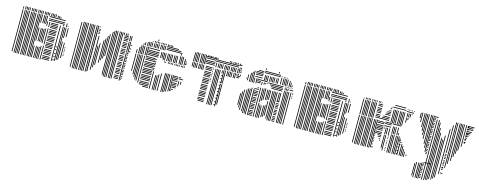

<svg xmlns="http://www.w3.org/2000/svg" viewBox="-31 -1204 5134 2057"><g transform="rotate(15 2535.5 -176.0)"><path d="M60 -8H52V-416H60ZM84 0H76V-416H84ZM100 0H92V-416H100ZM116 0H108V-416H116ZM132 0H124V-416H132ZM156 0H148V-416H156ZM172 0H164V-416H172ZM188 0H180V-416H188ZM204 0H196V-416H204ZM228 0H220V-416H228ZM244 0H236V-416H244ZM260 0H252V-416H260ZM276 0H268V-128H276ZM276 -184H268V-328H276ZM276 -384H268V-416H276ZM300 0H292V-128H300ZM300 -184H292V-328H300ZM300 -384H292V-416H300ZM316 0H308V-128H316ZM316 -184H308V-328H316ZM316 -384H308V-416H316ZM332 0H324V-128H332ZM332 -184H324V-328H332ZM332 -384H324V-416H332ZM348 0H340V-144H348ZM348 -176H340V-336H348ZM348 -368H340V-416H348ZM372 0H364V-152H372ZM372 -168H364V-344H372ZM372 -360H364V-416H372ZM464 -12H384V-20H464ZM464 -28H384V-36H464ZM464 -44H384V-52H464ZM464 -68H384V-76H464ZM464 -84H384V-92H464ZM464 -100H384V-108H464ZM464 -116H384V-124H464ZM464 -140H384V-148H464ZM464 -156H384V-164H464ZM464 -172H384V-180H464ZM464 -188H384V-196H464ZM464 -212H384V-220H464ZM464 -228H384V-236H464ZM464 -244H384V-252H464ZM464 -260H384V-268H464ZM464 -284H384V-292H464ZM464 -300H384V-308H464ZM464 -316H384V-324H464ZM464 -332H384V-340H464ZM464 -356H384V-364H464ZM464 -372H384V-380H464ZM464 -388H384V-396H464ZM464 -404H384V-412H464ZM492 -16H484V-408H492ZM512 -28H496V-36H512ZM512 -68H496V-76H512ZM512 -100H496V-108H512ZM512 -140H496V-148H512ZM512 -172H496V-180H512ZM524 -24H516V-392H524ZM540 -40H532V-392H540ZM556 -48H548V-248H556ZM556 -288H548V-392H556ZM580 -72H572V-240H580ZM580 -304H572V-392H580ZM600 -100H592V-108H600ZM600 -116H592V-124H600ZM600 -140H592V-148H600ZM600 -156H592V-164H600ZM600 -172H592V-180H600ZM600 -188H592V-196H600ZM524 -392H516V-400H524ZM540 -392H532V-400H540ZM556 -392H548V-400H556ZM580 -392H572V-400H580ZM524 -408H516V-424H524ZM556 -408H548V-432H556ZM60 -416H52V-472H60ZM84 -416H76V-472H84ZM100 -416H92V-472H100ZM116 -416H108V-472H116ZM132 -416H124V-472H132ZM156 -416H148V-472H156ZM172 -416H164V-472H172ZM188 -416H180V-472H188ZM204 -416H196V-472H204ZM228 -416H220V-472H228ZM244 -416H236V-472H244ZM260 -416H252V-472H260ZM276 -416H268V-472H276ZM300 -416H292V-472H300ZM316 -416H308V-472H316ZM332 -416H324V-472H332ZM528 -428H352V-436H528ZM528 -444H352V-452H528ZM528 -468H352V-476H528ZM556 -416H548V-448H556ZM572 -416H564V-424H572ZM60 -480H52V-504H60ZM84 -480H76V-512H84ZM100 -480H92V-512H100ZM116 -480H108V-512H116ZM132 -480H124V-512H132ZM156 -480H148V-512H156ZM172 -480H164V-512H172ZM188 -480H180V-512H188ZM204 -480H196V-512H204ZM228 -480H220V-512H228ZM244 -480H236V-512H244ZM260 -480H252V-512H260ZM276 -480H268V-512H276ZM300 -480H292V-512H300ZM316 -480H308V-512H316ZM332 -480H324V-512H332ZM348 -480H340V-512H348ZM372 -480H364V-512H372ZM388 -480H380V-512H388ZM404 -480H396V-512H404ZM420 -480H412V-512H420ZM444 -480H436V-504H444ZM460 -480H452V-504H460ZM476 -480H468V-496H476Z M704 -8H696V-504H704ZM728 0H720V-512H728ZM744 0H736V-512H744ZM760 0H752V-512H760ZM776 0H768V-512H776ZM800 0H792V-512H800ZM816 0H808V-512H816ZM832 0H824V-512H832ZM848 0H840V-512H848ZM872 0H864V-512H872ZM888 -8H880V-512H888ZM892 -12H884V-20H892ZM892 -28H884V-36H892ZM892 -44H884V-52H892ZM892 -68H884V-76H892ZM892 -84H884V-92H892ZM892 -100H884V-108H892ZM892 -116H884V-124H892ZM892 -140H884V-148H892ZM892 -156H884V-164H892ZM892 -172H884V-180H892ZM892 -188H884V-196H892ZM892 -212H884V-220H892ZM892 -228H884V-236H892ZM892 -244H884V-252H892ZM892 -260H884V-268H892ZM892 -284H884V-292H892ZM892 -300H884V-308H892ZM892 -316H884V-324H892ZM892 -332H884V-340H892ZM892 -356H884V-364H892ZM892 -372H884V-380H892ZM892 -388H884V-396H892ZM892 -404H884V-412H892ZM892 -428H884V-436H892ZM892 -444H884V-452H892ZM892 -460H884V-468H892ZM892 -476H884V-484H892ZM892 -500H884V-508H892ZM920 -32H912V-408H920ZM936 -64H928V-304H936ZM952 -96H944V-336H952ZM916 -428H900V-436H916ZM916 -444H900V-452H916ZM916 -460H900V-468H916ZM916 -476H900V-484H916ZM908 -500H900V-508H908ZM984 -128H976V-376H984ZM1000 -160H992V-400H1000ZM1016 -184H1008V-432H1016ZM1032 -216H1024V-456H1032ZM1056 -16H1048V-488H1056ZM1072 0H1064V-488H1072ZM1088 0H1080V-488H1088ZM1104 0H1096V-488H1104ZM1128 0H1120V-488H1128ZM1144 0H1136V-488H1144ZM1160 0H1152V-488H1160ZM1228 -12H1180V-20H1228ZM1228 -28H1180V-36H1228ZM1228 -44H1180V-52H1228ZM1228 -68H1180V-76H1228ZM1228 -84H1180V-92H1228ZM1228 -100H1180V-108H1228ZM1228 -116H1180V-124H1228ZM1228 -140H1180V-148H1228ZM1228 -156H1180V-164H1228ZM1228 -172H1180V-180H1228ZM1228 -188H1180V-196H1228ZM1228 -212H1180V-220H1228ZM1228 -228H1180V-236H1228ZM1228 -244H1180V-252H1228ZM1228 -260H1180V-268H1228ZM1228 -284H1180V-292H1228ZM1228 -300H1180V-308H1228ZM1228 -316H1180V-324H1228ZM1228 -332H1180V-340H1228ZM1228 -356H1180V-364H1228ZM1228 -372H1180V-380H1228ZM1228 -388H1180V-396H1228ZM1228 -404H1180V-412H1228ZM1228 -428H1180V-436H1228ZM1228 -444H1180V-452H1228ZM1228 -460H1180V-468H1228ZM1228 -476H1180V-484H1228ZM1072 -488H1064V-504H1072ZM1088 -488H1080V-512H1088ZM1104 -488H1096V-512H1104ZM1128 -488H1120V-512H1128ZM1144 -488H1136V-512H1144ZM1160 -488H1152V-512H1160ZM1176 -488H1168V-512H1176ZM1200 -488H1192V-512H1200ZM1216 -488H1208V-512H1216ZM1248 0H1240V-304H1248ZM1260 -12H1252V-20H1260ZM1268 -28H1252V-36H1268ZM1268 -44H1252V-52H1268ZM1268 -68H1252V-76H1268ZM1268 -84H1252V-92H1268ZM1268 -100H1252V-108H1268ZM1268 -116H1252V-124H1268ZM1268 -140H1252V-148H1268ZM1268 -156H1252V-164H1268ZM1268 -172H1252V-180H1268ZM1268 -188H1252V-196H1268ZM1268 -212H1252V-220H1268ZM1268 -228H1252V-236H1268ZM1268 -244H1252V-252H1268ZM1268 -260H1252V-268H1268ZM1268 -284H1252V-292H1268ZM1268 -300H1252V-308H1268ZM1248 -312H1240V-432H1248ZM1264 -312H1256V-432H1264ZM1284 -324H1268V-332H1284ZM1284 -356H1268V-364H1284ZM1284 -396H1268V-404H1284ZM1248 -440H1240V-496H1248ZM1264 -440H1256V-496H1264Z M1351 -136H1343V-328H1351ZM1375 -104H1367V-328H1375ZM1391 -80H1383V-328H1391ZM1407 -56H1399V-328H1407ZM1423 -48H1415V-328H1423ZM1447 -32H1439V-328H1447ZM1563 -4H1499V-12H1563ZM1563 -20H1459V-28H1563ZM1563 -36H1459V-44H1563ZM1563 -52H1459V-60H1563ZM1563 -76H1459V-84H1563ZM1563 -92H1459V-100H1563ZM1563 -108H1459V-116H1563ZM1563 -124H1459V-132H1563ZM1563 -148H1459V-156H1563ZM1563 -164H1459V-172H1563ZM1563 -180H1459V-188H1563ZM1563 -196H1459V-204H1563ZM1563 -220H1459V-228H1563ZM1563 -236H1459V-244H1563ZM1563 -252H1459V-260H1563ZM1563 -268H1459V-276H1563ZM1563 -292H1459V-300H1563ZM1563 -308H1459V-316H1563ZM1563 -324H1459V-332H1563ZM1583 0H1575V-192H1583ZM1579 -204H1563V-212H1579ZM1579 -220H1563V-228H1579ZM1579 -244H1563V-252H1579ZM1579 -260H1563V-268H1579ZM1579 -276H1563V-284H1579ZM1579 -292H1563V-300H1579ZM1579 -316H1563V-324H1579ZM1615 0H1607V-160H1615ZM1631 0H1623V-160H1631ZM1647 0H1639V-176H1647ZM1671 0H1663V-192H1671ZM1683 -316H1659V-324H1683ZM1711 0H1703V-208H1711ZM1727 0H1719V-208H1727ZM1743 -8H1735V-208H1743ZM1759 -16H1751V-208H1759ZM1783 -24H1775V-208H1783ZM1799 -32H1791V-208H1799ZM1811 -36H1803V-44H1811ZM1827 -52H1803V-60H1827ZM1851 -76H1803V-84H1851ZM1851 -92H1803V-100H1851ZM1851 -108H1803V-116H1851ZM1851 -124H1803V-132H1851ZM1851 -148H1803V-156H1851ZM1851 -164H1803V-172H1851ZM1851 -180H1803V-188H1851ZM1851 -196H1803V-204H1851ZM1871 -104H1863V-160H1871ZM1895 -128H1887V-160H1895ZM1907 -180H1859V-188H1907ZM1883 -196H1859V-204H1883ZM1711 -312H1703V-320H1711ZM1727 -312H1719V-320H1727ZM1743 -312H1735V-320H1743ZM1759 -312H1751V-320H1759ZM1783 -312H1775V-320H1783ZM1799 -312H1791V-320H1799ZM1815 -312H1807V-320H1815ZM1831 -312H1823V-320H1831ZM1855 -312H1847V-320H1855ZM1871 -312H1863V-320H1871ZM1887 -312H1879V-320H1887ZM1711 -320H1703V-328H1711ZM1727 -320H1719V-328H1727ZM1743 -320H1735V-328H1743ZM1759 -320H1751V-328H1759ZM1783 -320H1775V-328H1783ZM1799 -320H1791V-328H1799ZM1815 -320H1807V-328H1815ZM1831 -320H1823V-328H1831ZM1855 -320H1847V-328H1855ZM1871 -320H1863V-328H1871ZM1887 -320H1879V-328H1887ZM1351 -336H1343V-376H1351ZM1375 -336H1367V-408H1375ZM1391 -336H1383V-432H1391ZM1407 -336H1399V-432H1407ZM1423 -336H1415V-432H1423ZM1447 -336H1439V-432H1447ZM1463 -336H1455V-432H1463ZM1587 -348H1467V-356H1587ZM1587 -364H1467V-372H1587ZM1587 -380H1467V-388H1587ZM1587 -396H1467V-404H1587ZM1587 -420H1467V-428H1587ZM1615 -352H1607V-416H1615ZM1631 -352H1623V-416H1631ZM1647 -336H1639V-416H1647ZM1663 -336H1655V-416H1663ZM1687 -336H1679V-416H1687ZM1703 -336H1695V-416H1703ZM1719 -336H1711V-416H1719ZM1735 -336H1727V-416H1735ZM1759 -336H1751V-416H1759ZM1775 -336H1767V-416H1775ZM1791 -336H1783V-416H1791ZM1823 -336H1815V-424H1823ZM1839 -336H1831V-424H1839ZM1855 -336H1847V-424H1855ZM1879 -336H1871V-408H1879ZM1899 -348H1883V-356H1899ZM1899 -364H1883V-372H1899ZM1891 -380H1883V-388H1891ZM1823 -432H1815V-448H1823ZM1407 -440H1399V-456H1407ZM1423 -440H1415V-472H1423ZM1447 -440H1439V-480H1447ZM1463 -440H1455V-488H1463ZM1479 -440H1471V-488H1479ZM1495 -440H1487V-488H1495ZM1519 -440H1511V-488H1519ZM1535 -440H1527V-488H1535ZM1551 -440H1543V-488H1551ZM1567 -440H1559V-488H1567ZM1591 -440H1583V-488H1591ZM1607 -440H1599V-488H1607ZM1623 -440H1615V-488H1623ZM1639 -440H1631V-488H1639ZM1827 -452H1651V-460H1827ZM1811 -468H1651V-476H1811ZM1779 -484H1651V-492H1779ZM1495 -496H1487V-504H1495ZM1519 -496H1511V-512H1519ZM1535 -496H1527V-512H1535ZM1551 -496H1543V-512H1551ZM1567 -496H1559V-512H1567ZM1591 -496H1583V-512H1591ZM1607 -496H1599V-512H1607ZM1623 -496H1615V-512H1623ZM1639 -496H1631V-512H1639ZM1663 -496H1655V-512H1663ZM1679 -496H1671V-512H1679ZM1695 -496H1687V-512H1695ZM1711 -496H1703V-512H1711ZM1551 -520H1543V-536H1551Z M1965 -352H1957V-400H1965ZM1981 -344H1973V-400H1981ZM1997 -344H1989V-400H1997ZM2013 -344H2005V-400H2013ZM2037 -344H2029V-400H2037ZM2053 -344H2045V-400H2053ZM2069 -344H2061V-400H2069ZM2085 -344H2077V-400H2085ZM2177 -12H2113V-20H2177ZM2177 -28H2105V-36H2177ZM2177 -44H2105V-52H2177ZM2177 -68H2105V-76H2177ZM2177 -84H2105V-92H2177ZM2177 -100H2105V-108H2177ZM2177 -116H2105V-124H2177ZM2177 -140H2105V-148H2177ZM2177 -156H2105V-164H2177ZM2177 -172H2105V-180H2177ZM2177 -188H2105V-196H2177ZM2177 -212H2105V-220H2177ZM2177 -228H2105V-236H2177ZM2177 -244H2105V-252H2177ZM2177 -260H2105V-268H2177ZM2177 -284H2105V-292H2177ZM2177 -300H2105V-308H2177ZM2177 -316H2105V-324H2177ZM2177 -332H2105V-340H2177ZM2177 -356H2105V-364H2177ZM2177 -372H2105V-380H2177ZM2177 -388H2105V-396H2177ZM2193 -244H2185V-252H2193ZM2193 -260H2185V-268H2193ZM2193 -276H2185V-284H2193ZM2193 -300H2185V-308H2193ZM2193 -316H2185V-324H2193ZM2193 -332H2185V-340H2193ZM2193 -348H2185V-356H2193ZM2193 -372H2185V-380H2193ZM2193 -388H2185V-396H2193ZM2221 0H2213V-360H2221ZM2237 0H2229V-360H2237ZM2253 0H2245V-360H2253ZM2269 0H2261V-360H2269ZM2305 -12H2289V-20H2305ZM2313 -44H2289V-52H2313ZM2305 -84H2289V-92H2305ZM2313 -116H2289V-124H2313ZM2305 -156H2289V-164H2305ZM2313 -188H2289V-196H2313ZM2305 -228H2289V-236H2305ZM2313 -260H2289V-268H2313ZM2305 -300H2289V-308H2305ZM2313 -332H2289V-340H2313ZM2221 -360H2213V-392H2221ZM2237 -360H2229V-392H2237ZM2253 -360H2245V-392H2253ZM2269 -360H2261V-392H2269ZM2293 -360H2285V-392H2293ZM2309 0H2301V-248H2309ZM2325 -24H2317V-248H2325ZM2309 -256H2301V-384H2309ZM2325 -256H2317V-384H2325ZM2349 -344H2341V-384H2349ZM2365 -344H2357V-384H2365ZM2381 -344H2373V-384H2381ZM2397 -344H2389V-384H2397ZM2421 -344H2413V-384H2421ZM2437 -344H2429V-384H2437ZM2481 -356H2449V-364H2481ZM2489 -372H2449V-380H2489ZM2309 -384H2301V-400H2309ZM2325 -384H2317V-400H2325ZM2349 -384H2341V-400H2349ZM2365 -384H2357V-400H2365ZM2381 -384H2373V-400H2381ZM2397 -384H2389V-400H2397ZM2421 -384H2413V-400H2421ZM2437 -384H2429V-400H2437ZM2453 -384H2445V-400H2453ZM2469 -384H2461V-400H2469ZM2493 -384H2485V-400H2493ZM1965 -408H1957V-496H1965ZM1981 -408H1973V-496H1981ZM1997 -408H1989V-496H1997ZM2013 -408H2005V-496H2013ZM2037 -408H2029V-496H2037ZM2053 -408H2045V-496H2053ZM2069 -408H2061V-496H2069ZM2085 -408H2077V-496H2085ZM2193 -420H2089V-428H2193ZM2193 -436H2089V-444H2193ZM2193 -452H2089V-460H2193ZM2193 -476H2089V-484H2193ZM2193 -492H2089V-500H2193ZM2213 -408H2205V-456H2213ZM2237 -408H2229V-456H2237ZM2253 -408H2245V-456H2253ZM2269 -408H2261V-456H2269ZM2285 -408H2277V-456H2285ZM2309 -408H2301V-456H2309ZM2325 -408H2317V-456H2325ZM2341 -408H2333V-456H2341ZM2357 -408H2349V-456H2357ZM2381 -408H2373V-456H2381ZM2397 -408H2389V-456H2397ZM2413 -408H2405V-456H2413ZM2429 -408H2421V-456H2429ZM2453 -408H2445V-456H2453ZM2449 -468H2193V-476H2449ZM2449 -484H2193V-492H2449ZM2469 -408H2461V-456H2469ZM2489 -420H2473V-428H2489ZM2489 -436H2473V-444H2489ZM2469 -456H2461V-472H2469ZM2485 -456H2477V-472H2485ZM2481 -492H2449V-500H2481ZM1965 -496H1957V-504H1965ZM1981 -496H1973V-512H1981ZM1997 -496H1989V-512H1997ZM2013 -496H2005V-512H2013ZM2037 -496H2029V-512H2037ZM2053 -496H2045V-512H2053ZM2069 -496H2061V-512H2069ZM2085 -496H2077V-512H2085ZM2109 -496H2101V-512H2109ZM2125 -496H2117V-512H2125ZM2141 -496H2133V-512H2141ZM2157 -496H2149V-512H2157ZM2181 -496H2173V-512H2181ZM2197 -496H2189V-512H2197ZM2213 -496H2205V-512H2213ZM2349 -496H2341V-512H2349ZM2365 -496H2357V-512H2365ZM2389 -496H2381V-512H2389ZM2405 -496H2397V-512H2405ZM2421 -496H2413V-512H2421ZM2437 -496H2429V-512H2437ZM2461 -496H2453V-512H2461ZM2477 -496H2469V-504H2477Z M2544 -80H2536V-208H2544ZM2560 -56H2552V-232H2560ZM2560 -376H2552V-384H2560ZM2576 -32H2568V-256H2576ZM2576 -360H2568V-408H2576ZM2600 -24H2592V-264H2600ZM2600 -352H2592V-408H2600ZM2616 -8H2608V-280H2616ZM2616 -352H2608V-408H2616ZM2632 -8H2624V-280H2632ZM2632 -352H2624V-408H2632ZM2648 0H2640V-296H2648ZM2648 -352H2640V-408H2648ZM2672 0H2664V-296H2672ZM2672 -352H2664V-408H2672ZM2716 -4H2676V-12H2716ZM2716 -20H2676V-28H2716ZM2716 -36H2676V-44H2716ZM2716 -52H2676V-60H2716ZM2716 -76H2676V-84H2716ZM2716 -92H2676V-100H2716ZM2716 -108H2676V-116H2716ZM2716 -124H2676V-132H2716ZM2716 -148H2676V-156H2716ZM2716 -164H2676V-172H2716ZM2716 -180H2676V-188H2716ZM2716 -196H2676V-204H2716ZM2716 -220H2676V-228H2716ZM2716 -236H2676V-244H2716ZM2716 -252H2676V-260H2716ZM2716 -268H2676V-276H2716ZM2716 -292H2676V-300H2716ZM2716 -308H2700V-316H2716ZM2716 -364H2676V-372H2716ZM2716 -380H2676V-388H2716ZM2716 -396H2676V-404H2716ZM2736 0H2728V-320H2736ZM2736 -352H2728V-384H2736ZM2760 0H2752V-160H2760ZM2760 -168H2752V-320H2760ZM2760 -360H2752V-384H2760ZM2776 0H2768V-144H2776ZM2776 -184H2768V-320H2776ZM2776 -368H2768V-384H2776ZM2792 0H2784V-136H2792ZM2792 -200H2784V-328H2792ZM2792 -376H2784V-384H2792ZM2788 -396H2716V-404H2788ZM2816 -16H2808V-144H2816ZM2816 -208H2808V-224H2816ZM2832 -24H2824V-152H2832ZM2832 -208H2824V-224H2832ZM2848 -40H2840V-200H2848ZM2848 -216H2840V-224H2848ZM2872 -16H2864V-224H2872ZM2888 0H2880V-224H2888ZM2904 0H2896V-224H2904ZM2920 0H2912V-224H2920ZM2964 -4H2932V-12H2964ZM2964 -20H2932V-28H2964ZM2964 -36H2932V-44H2964ZM2964 -52H2932V-60H2964ZM2964 -76H2932V-84H2964ZM2964 -92H2932V-100H2964ZM2964 -108H2932V-116H2964ZM2964 -124H2932V-132H2964ZM2964 -148H2932V-156H2964ZM2964 -164H2932V-172H2964ZM2964 -180H2932V-188H2964ZM2964 -196H2932V-204H2964ZM2964 -220H2932V-228H2964ZM2816 -224H2808V-320H2816ZM2832 -224H2824V-320H2832ZM2848 -224H2840V-320H2848ZM2872 -224H2864V-320H2872ZM2888 -224H2880V-320H2888ZM2904 -224H2896V-320H2904ZM2920 -224H2912V-320H2920ZM2944 -224H2936V-320H2944ZM2960 -224H2952V-320H2960ZM2964 -340H2844V-348H2964ZM2964 -356H2836V-364H2964ZM2964 -372H2820V-380H2964ZM2964 -388H2796V-396H2964ZM2992 0H2984V-352H2992ZM3008 0H3000V-352H3008ZM3024 0H3016V-352H3024ZM3040 0H3032V-352H3040ZM3064 0H3056V-352H3064ZM3084 -292H3076V-300H3084ZM3084 -308H3076V-316H3084ZM3084 -332H3076V-340H3084ZM3084 -348H3076V-356H3084ZM2992 -360H2984V-384H2992ZM3008 -360H3000V-384H3008ZM3024 -360H3016V-384H3024ZM3076 -372H3036V-380H3076ZM2992 -392H2984V-400H2992ZM3008 -392H3000V-400H3008ZM3024 -392H3016V-400H3024ZM3040 -392H3032V-400H3040ZM3064 -392H3056V-400H3064ZM2576 -408H2568V-424H2576ZM2600 -408H2592V-448H2600ZM2616 -408H2608V-464H2616ZM2632 -408H2624V-480H2632ZM2724 -420H2644V-428H2724ZM2724 -444H2644V-452H2724ZM2724 -460H2644V-468H2724ZM2724 -476H2644V-484H2724ZM2724 -492H2668V-500H2724ZM2752 -408H2744V-464H2752ZM2768 -408H2760V-464H2768ZM2784 -408H2776V-464H2784ZM2808 -408H2800V-464H2808ZM2824 -408H2816V-464H2824ZM2840 -408H2832V-464H2840ZM2856 -408H2848V-464H2856ZM2880 -408H2872V-464H2880ZM2896 -408H2888V-464H2896ZM2908 -484H2732V-492H2908ZM2908 -500H2732V-508H2908ZM2928 -408H2920V-480H2928ZM2952 -408H2944V-480H2952ZM2968 -408H2960V-480H2968ZM2984 -408H2976V-480H2984ZM3000 -408H2992V-480H3000ZM3024 -408H3016V-472H3024ZM3040 -408H3032V-456H3040ZM3056 -408H3048V-432H3056ZM2928 -488H2920V-496H2928ZM2952 -488H2944V-496H2952ZM2968 -488H2960V-496H2968ZM2984 -488H2976V-496H2984ZM2744 -520H2736V-536H2744ZM2888 -520H2880V-536H2888Z M3190 -8H3182V-416H3190ZM3214 0H3206V-416H3214ZM3230 0H3222V-416H3230ZM3246 0H3238V-416H3246ZM3262 0H3254V-416H3262ZM3286 0H3278V-416H3286ZM3302 0H3294V-416H3302ZM3318 0H3310V-416H3318ZM3334 0H3326V-416H3334ZM3358 0H3350V-416H3358ZM3374 0H3366V-416H3374ZM3390 0H3382V-416H3390ZM3406 0H3398V-128H3406ZM3406 -184H3398V-328H3406ZM3406 -384H3398V-416H3406ZM3430 0H3422V-128H3430ZM3430 -184H3422V-328H3430ZM3430 -384H3422V-416H3430ZM3446 0H3438V-128H3446ZM3446 -184H3438V-328H3446ZM3446 -384H3438V-416H3446ZM3462 0H3454V-128H3462ZM3462 -184H3454V-328H3462ZM3462 -384H3454V-416H3462ZM3478 0H3470V-144H3478ZM3478 -176H3470V-336H3478ZM3478 -368H3470V-416H3478ZM3502 0H3494V-152H3502ZM3502 -168H3494V-344H3502ZM3502 -360H3494V-416H3502ZM3594 -12H3514V-20H3594ZM3594 -28H3514V-36H3594ZM3594 -44H3514V-52H3594ZM3594 -68H3514V-76H3594ZM3594 -84H3514V-92H3594ZM3594 -100H3514V-108H3594ZM3594 -116H3514V-124H3594ZM3594 -140H3514V-148H3594ZM3594 -156H3514V-164H3594ZM3594 -172H3514V-180H3594ZM3594 -188H3514V-196H3594ZM3594 -212H3514V-220H3594ZM3594 -228H3514V-236H3594ZM3594 -244H3514V-252H3594ZM3594 -260H3514V-268H3594ZM3594 -284H3514V-292H3594ZM3594 -300H3514V-308H3594ZM3594 -316H3514V-324H3594ZM3594 -332H3514V-340H3594ZM3594 -356H3514V-364H3594ZM3594 -372H3514V-380H3594ZM3594 -388H3514V-396H3594ZM3594 -404H3514V-412H3594ZM3622 -16H3614V-408H3622ZM3642 -28H3626V-36H3642ZM3642 -68H3626V-76H3642ZM3642 -100H3626V-108H3642ZM3642 -140H3626V-148H3642ZM3642 -172H3626V-180H3642ZM3654 -24H3646V-392H3654ZM3670 -40H3662V-392H3670ZM3686 -48H3678V-248H3686ZM3686 -288H3678V-392H3686ZM3710 -72H3702V-240H3710ZM3710 -304H3702V-392H3710ZM3730 -100H3722V-108H3730ZM3730 -116H3722V-124H3730ZM3730 -140H3722V-148H3730ZM3730 -156H3722V-164H3730ZM3730 -172H3722V-180H3730ZM3730 -188H3722V-196H3730ZM3654 -392H3646V-400H3654ZM3670 -392H3662V-400H3670ZM3686 -392H3678V-400H3686ZM3710 -392H3702V-400H3710ZM3654 -408H3646V-424H3654ZM3686 -408H3678V-432H3686ZM3190 -416H3182V-472H3190ZM3214 -416H3206V-472H3214ZM3230 -416H3222V-472H3230ZM3246 -416H3238V-472H3246ZM3262 -416H3254V-472H3262ZM3286 -416H3278V-472H3286ZM3302 -416H3294V-472H3302ZM3318 -416H3310V-472H3318ZM3334 -416H3326V-472H3334ZM3358 -416H3350V-472H3358ZM3374 -416H3366V-472H3374ZM3390 -416H3382V-472H3390ZM3406 -416H3398V-472H3406ZM3430 -416H3422V-472H3430ZM3446 -416H3438V-472H3446ZM3462 -416H3454V-472H3462ZM3658 -428H3482V-436H3658ZM3658 -444H3482V-452H3658ZM3658 -468H3482V-476H3658ZM3686 -416H3678V-448H3686ZM3702 -416H3694V-424H3702ZM3190 -480H3182V-504H3190ZM3214 -480H3206V-512H3214ZM3230 -480H3222V-512H3230ZM3246 -480H3238V-512H3246ZM3262 -480H3254V-512H3262ZM3286 -480H3278V-512H3286ZM3302 -480H3294V-512H3302ZM3318 -480H3310V-512H3318ZM3334 -480H3326V-512H3334ZM3358 -480H3350V-512H3358ZM3374 -480H3366V-512H3374ZM3390 -480H3382V-512H3390ZM3406 -480H3398V-512H3406ZM3430 -480H3422V-512H3430ZM3446 -480H3438V-512H3446ZM3462 -480H3454V-512H3462ZM3478 -480H3470V-512H3478ZM3502 -480H3494V-512H3502ZM3518 -480H3510V-512H3518ZM3534 -480H3526V-512H3534ZM3550 -480H3542V-512H3550ZM3574 -480H3566V-504H3574ZM3590 -480H3582V-504H3590ZM3606 -480H3598V-496H3606Z M3834 -8H3826V-312H3834ZM3858 0H3850V-312H3858ZM3874 0H3866V-312H3874ZM3890 0H3882V-312H3890ZM3906 0H3898V-312H3906ZM3930 0H3922V-312H3930ZM3946 0H3938V-312H3946ZM3962 0H3954V-312H3962ZM3978 0H3970V-312H3978ZM4002 0H3994V-312H4002ZM4018 0H4010V-312H4018ZM4034 -8H4026V-312H4034ZM4056 -12H4038V-20H4056ZM4046 -44H4038V-52H4046ZM4046 -68H4038V-76H4046ZM4046 -84H4038V-92H4046ZM4046 -100H4038V-108H4046ZM4110 -100H4102V-108H4110ZM4046 -116H4038V-124H4046ZM4110 -116H4094V-124H4110ZM4046 -140H4038V-148H4046ZM4110 -140H4078V-148H4110ZM4046 -156H4038V-164H4046ZM4110 -156H4070V-164H4110ZM4110 -172H4038V-180H4110ZM4110 -188H4038V-196H4110ZM4110 -212H4038V-220H4110ZM4110 -228H4038V-236H4110ZM4110 -244H4038V-252H4110ZM4110 -260H4038V-268H4110ZM4110 -284H4038V-292H4110ZM4110 -300H4038V-308H4110ZM4126 -236H4118V-244H4126ZM4126 -252H4118V-260H4126ZM4126 -268H4118V-276H4126ZM4126 -292H4118V-300H4126ZM4126 -308H4118V-316H4126ZM4146 -32H4138V-176H4146ZM4162 -8H4154V-176H4162ZM4190 -12H4182V-20H4190ZM4190 -28H4182V-36H4190ZM4190 -44H4182V-52H4190ZM4190 -68H4182V-76H4190ZM4190 -84H4182V-92H4190ZM4190 -100H4182V-108H4190ZM4190 -116H4182V-124H4190ZM4190 -140H4182V-148H4190ZM4190 -156H4182V-164H4190ZM4190 -172H4182V-180H4190ZM4146 -184H4138V-256H4146ZM4162 -184H4154V-256H4162ZM4186 -184H4178V-256H4186ZM4190 -268H4126V-276H4190ZM4190 -292H4126V-300H4190ZM4190 -308H4126V-316H4190ZM4218 0H4210V-200H4218ZM4234 0H4226V-200H4234ZM4250 0H4242V-200H4250ZM4274 0H4266V-200H4274ZM4290 0H4282V-200H4290ZM4306 0H4298V-200H4306ZM4326 -12H4310V-20H4326ZM4334 -44H4310V-52H4334ZM4326 -84H4310V-92H4326ZM4334 -116H4310V-124H4334ZM4326 -156H4310V-164H4326ZM4330 0H4322V-128H4330ZM4354 0H4346V-128H4354ZM4370 0H4362V-112H4370ZM4386 0H4378V-80H4386ZM4402 0H4394V-56H4402ZM4426 -16H4418V-32H4426ZM4342 -140H4310V-148H4342ZM4326 -164H4310V-172H4326ZM4318 -180H4310V-188H4318ZM4218 -208H4210V-264H4218ZM4234 -208H4226V-264H4234ZM4250 -208H4242V-264H4250ZM4274 -208H4266V-264H4274ZM4290 -208H4282V-232H4290ZM4218 -264H4210V-288H4218ZM4234 -264H4226V-288H4234ZM4250 -264H4242V-288H4250ZM4274 -264H4266V-288H4274ZM4294 -308H4198V-316H4294ZM3834 -320H3826V-488H3834ZM3858 -320H3850V-488H3858ZM3874 -320H3866V-488H3874ZM3890 -320H3882V-488H3890ZM3906 -320H3898V-488H3906ZM3930 -320H3922V-488H3930ZM3946 -320H3938V-488H3946ZM3962 -320H3954V-488H3962ZM3978 -320H3970V-488H3978ZM4150 -332H3998V-340H4150ZM4046 -348H3998V-356H4046ZM4150 -348H4070V-356H4150ZM4046 -364H3998V-372H4046ZM4150 -364H4078V-372H4150ZM4046 -388H3998V-396H4046ZM4150 -388H4094V-396H4150ZM4046 -404H3998V-412H4046ZM4150 -404H4102V-412H4150ZM4046 -420H3998V-428H4046ZM4150 -420H4110V-428H4150ZM4046 -436H3998V-444H4046ZM4150 -436H4126V-444H4150ZM4046 -460H3998V-468H4046ZM4150 -460H4134V-468H4150ZM4046 -476H3998V-484H4046ZM4150 -476H4142V-484H4150ZM4178 -320H4170V-464H4178ZM4194 -320H4186V-464H4194ZM4210 -320H4202V-464H4210ZM4226 -320H4218V-464H4226ZM4250 -320H4242V-464H4250ZM4266 -320H4258V-464H4266ZM4282 -320H4274V-464H4282ZM4298 -320H4290V-464H4298ZM4302 -484H4158V-492H4302ZM4330 -360H4322V-416H4330ZM4346 -392H4338V-416H4346ZM4330 -424H4322V-464H4330ZM4346 -424H4338V-464H4346ZM4362 -424H4354V-464H4362ZM4378 -456H4370V-464H4378ZM4390 -476H4310V-484H4390ZM3834 -496H3826V-504H3834ZM3858 -496H3850V-512H3858ZM3874 -496H3866V-512H3874ZM3890 -496H3882V-512H3890ZM3906 -496H3898V-512H3906ZM3930 -496H3922V-512H3930ZM3946 -496H3938V-512H3946ZM3962 -496H3954V-512H3962ZM3978 -496H3970V-512H3978ZM4002 -496H3994V-512H4002ZM4018 -496H4010V-512H4018ZM4034 -496H4026V-504H4034ZM4294 -508H4174V-516H4294ZM4322 -496H4314V-504H4322ZM4338 -496H4330V-504H4338ZM4354 -496H4346V-504H4354ZM4370 -496H4362V-504H4370ZM4394 -496H4386V-504H4394Z M4468 -448H4460V-504H4468ZM4484 -408H4476V-512H4484ZM4508 -360H4500V-512H4508ZM4524 -320H4516V-512H4524ZM4540 168H4532V32H4540ZM4540 -280H4532V-512H4540ZM4556 184H4548V16H4556ZM4556 -240H4548V-512H4556ZM4580 184H4572V16H4580ZM4580 -192H4572V-512H4580ZM4596 184H4588V16H4596ZM4596 -152H4588V-512H4596ZM4612 184H4604V8H4612ZM4612 -112H4604V-512H4612ZM4632 172H4616V164H4632ZM4632 156H4616V148H4632ZM4632 140H4616V132H4632ZM4632 116H4616V108H4632ZM4632 100H4616V92H4632ZM4632 84H4616V76H4632ZM4632 68H4616V60H4632ZM4632 44H4616V36H4632ZM4632 28H4616V20H4632ZM4632 12H4616V4H4632ZM4704 4H4632V-4H4704ZM4632 -92H4616V-100H4632ZM4632 -108H4616V-116H4632ZM4632 -124H4616V-132H4632ZM4632 -140H4616V-148H4632ZM4632 -164H4616V-172H4632ZM4632 -180H4616V-188H4632ZM4632 -196H4616V-204H4632ZM4632 -212H4616V-220H4632ZM4632 -236H4616V-244H4632ZM4632 -252H4616V-260H4632ZM4632 -268H4616V-276H4632ZM4632 -284H4616V-292H4632ZM4632 -308H4616V-316H4632ZM4632 -324H4616V-332H4632ZM4632 -340H4616V-348H4632ZM4632 -356H4616V-364H4632ZM4632 -380H4616V-388H4632ZM4632 -396H4616V-404H4632ZM4632 -412H4616V-420H4632ZM4632 -428H4616V-436H4632ZM4632 -452H4616V-460H4632ZM4632 -468H4616V-476H4632ZM4632 -484H4616V-492H4632ZM4632 -500H4616V-508H4632ZM4652 184H4644V-480H4652ZM4676 184H4668V-480H4676ZM4692 176H4684V-456H4692ZM4708 176H4700V-400H4708ZM4724 160H4716V-352H4724ZM4748 160H4740V-304H4748ZM4764 144H4756V-288H4764ZM4780 128H4772V-336H4780ZM4656 -500H4632V-508H4656ZM4812 80H4804V-168H4812ZM4849 68H4824V60H4849ZM4840 28H4824V20H4840ZM4840 12H4824V4H4840ZM4840 4H4824V-4H4840ZM4840 -20H4824V-28H4840ZM4840 -36H4824V-44H4840ZM4840 -52H4824V-60H4840ZM4840 -68H4824V-76H4840ZM4840 -92H4824V-100H4840ZM4840 -108H4824V-116H4840ZM4840 -124H4824V-132H4840ZM4840 -140H4824V-148H4840ZM4840 -164H4824V-172H4840ZM4812 -168H4804V-416H4812ZM4836 -168H4828V-464H4836ZM4860 0H4852V-504H4860ZM4876 -48H4868V-504H4876ZM4900 -88H4892V-504H4900ZM4916 -136H4908V-504H4916ZM4932 -176H4924V-504H4932ZM4948 -216H4940V-504H4948ZM4972 -264H4964V-504H4972ZM5000 -308H4984V-316H5000ZM5000 -340H4984V-348H5000ZM5000 -380H4984V-388H5000ZM5000 -412H4984V-420H5000ZM5000 -452H4984V-460H5000ZM5000 -484H4984V-492H5000ZM5002 -316H4984V-324H5002ZM5000 -348H4984V-356H5000ZM5008 -364H4984V-372H5008ZM5016 -388H4984V-396H5016ZM5024 -404H4984V-412H5024ZM5032 -420H4984V-428H5032ZM5040 -436H4984V-444H5040ZM5048 -460H4984V-468H5048ZM5048 -476H4984V-484H5048ZM5056 -492H4984V-500H5056Z"/></g></svg>

Font: Rubik Lines
Style: Regular
Weight: 400
Designer: Hubert and Fischer, NaN
Foundry: Hubert and Fischer, NaN
Version: Version 2.201